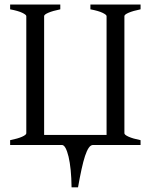

<svg xmlns="http://www.w3.org/2000/svg" viewBox="-20 -635 670 841"><path d="M595.7 0H387.7Q377.4 0 368.9 12.2Q360.4 24.4 352.5 48.1Q344.7 71.8 337.2 106.4Q329.6 141.1 321.8 185.5H293.5Q293 144 289.6 109.9Q286.1 75.7 280.3 51.3Q274.4 26.9 267.1 13.4Q259.8 0 251 0H24.4V-21Q58.1 -27.8 76.7 -36.1Q95.2 -44.4 95.2 -51.3V-564.5Q95.2 -570.3 77.6 -578.9Q60.1 -587.4 24.4 -594.2V-615.2H244.1V-594.2Q210.9 -587.4 192.1 -579.3Q173.3 -571.3 173.3 -564.5V-43.9H446.8V-564.5Q446.8 -570.3 429.2 -578.9Q411.6 -587.4 376 -594.2V-615.2H595.7V-594.2Q562.5 -587.4 543.7 -579.3Q524.9 -571.3 524.9 -564.5V-51.3Q524.9 -44.4 543.5 -36.1Q562 -27.8 595.7 -21Z"/></svg>

Font: Gentium Plus Cyr
Style: Regular
Weight: 400
Designer: J. Victor Gaultney, Annie Olsen, Iska Routamaa, Becca Hirsbrunner
Foundry: SIL International
Version: Version 5.000